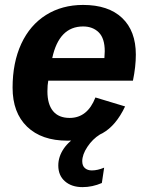

<svg xmlns="http://www.w3.org/2000/svg" viewBox="-20 -558 596 775"><path d="M174.8 -232.4Q171.4 -215.3 171.4 -189Q171.4 -137.2 194.1 -109.6Q216.8 -82 261.2 -82Q333 -82 365.2 -164.6L484.9 -128.4Q448.2 -50.8 394 -20.5Q339.8 9.8 252 9.8Q147.9 9.8 89.4 -46.6Q30.8 -103 30.8 -204.1Q30.8 -305.2 65.9 -381.3Q101.1 -457 165.8 -497.6Q230.5 -538.1 315.4 -538.1Q417.5 -538.1 472.9 -485.6Q528.3 -433.1 528.3 -337.4Q528.3 -289.1 516.6 -232.4ZM190.9 -323.7H401.4L402.8 -351.1Q402.8 -403.3 378.7 -427.2Q354.5 -451.2 315.4 -451.2Q218.3 -451.2 190.9 -323.7ZM313 197.3Q269 197.3 242.2 173.8Q215.3 150.4 215.3 109.9Q215.3 74.2 237.5 41.7Q259.8 9.3 303.2 -15.1H383.3Q353.5 3.4 332.8 34.7Q312 65.9 312 92.8Q312 111.3 322.8 120.6Q333.5 129.9 350.6 129.9Q374 129.9 400.4 118.7L391.1 180.7Q353 197.3 313 197.3Z"/></svg>

Font: Arimo
Style: Bold Italic
Weight: 700
Italic angle: -12°
Designer: Steve Matteson
Foundry: Monotype Imaging Inc.
Version: Version 1.33